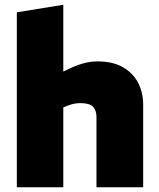

<svg xmlns="http://www.w3.org/2000/svg" viewBox="-20 -790 669 810"><path d="M51 0V-738L247 -770V-488L264 -496Q295 -512 327 -521.5Q359 -531 391 -531Q456 -531 498.5 -506.5Q541 -482 562.5 -441Q584 -400 584 -348V0H387V-297Q387 -324 372.5 -339.5Q358 -355 319 -355Q306 -355 293.5 -352.5Q281 -350 270 -346L247 -337V0Z"/></svg>

Font: REM ExtraBold
Style: Regular
Weight: 800
Designer: Octavio Pardo
Foundry: Ashler Design
Version: Version 1.005;gftools[0.9.28]